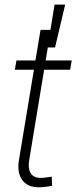

<svg xmlns="http://www.w3.org/2000/svg" viewBox="-20 -801 329 826"><path d="M288.6 -541 281.7 -501H43.9L50.8 -541ZM154.3 -672.4H198.2L106 -114.7Q98.6 -70.3 116 -50.5Q133.3 -30.8 173.3 -37.1Q179.7 -37.6 187.7 -38.8Q195.8 -40 202.6 -41L204.1 -2Q195.8 0 186.5 1.5Q177.2 2.9 167.5 3.4Q107.4 10.7 79.6 -21.7Q51.8 -54.2 61.5 -112.3ZM184.6 -596.7 214.8 -781.2H260.3L216.8 -596.7Z"/></svg>

Font: Inter 17pt ExtraLight
Style: Italic
Weight: 250
Italic angle: -9.3988°
Version: Version 4.001;git-66647c0bb